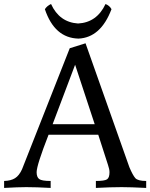

<svg xmlns="http://www.w3.org/2000/svg" viewBox="-30 -923 738 943"><path d="M688 0Q611.3 -3.9 567.4 -3.9Q512.7 -3.9 440.9 0V-34.2Q483.4 -34.2 495.6 -42.2Q507.8 -50.3 507.8 -77.1Q507.8 -91.8 500.5 -112.8L452.6 -261.2H208.5Q149.9 -111.3 149.9 -77.1Q149.9 -53.2 162.4 -43.7Q174.8 -34.2 218.8 -34.2V0Q148.9 -3.9 99.1 -3.9Q59.1 -3.9 -9.8 0V-34.2Q23.9 -35.2 43.9 -47.9Q64 -60.5 78.1 -91.3L312.5 -686L390.1 -710.4L605.5 -101.6Q622.1 -62.5 634.5 -48.3Q647 -34.2 688 -34.2ZM435.1 -313 338.9 -605 228.5 -313ZM355.5 -733.4Q237.8 -736.3 190.4 -877.9Q201.2 -894.5 220.7 -903.3Q261.7 -813.5 353.5 -807.6Q445.8 -812.5 488.3 -903.3Q508.3 -895.5 517.6 -877.9Q464.8 -738.3 355.5 -733.4Z"/></svg>

Font: Kelvinch
Style: Regular
Weight: 400
Designer: Paul James MIller
Foundry: High-Logic / Made with FontCreator
Version: Version 3.30 September 23, 2016